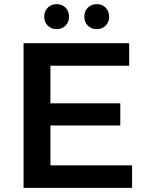

<svg xmlns="http://www.w3.org/2000/svg" viewBox="-20 -909 710 929"><path d="M619 -109V0H94V-700H605V-591H224V-409H562V-302H224V-109ZM194 -828Q194 -855 211 -872Q228 -889 254 -889Q280 -889 297 -872Q314 -855 314 -828Q314 -802 297 -785Q280 -768 254 -768Q228 -768 211 -785Q194 -802 194 -828ZM388 -828Q388 -855 405 -872Q422 -889 448 -889Q474 -889 491 -872Q508 -855 508 -828Q508 -802 491 -785Q474 -768 448 -768Q422 -768 405 -785Q388 -802 388 -828Z"/></svg>

Font: APTA Sans SemiBold
Style: Bold
Weight: 600
Version: Version 7.200